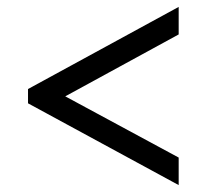

<svg xmlns="http://www.w3.org/2000/svg" viewBox="-20 -639 605 562"><path d="M503 -97.2 62 -336.6V-378.4L503 -618.8V-538.2L171 -357L503 -177.8Z"/></svg>

Font: Noto Serif Hentaigana ExtraLight
Style: Regular
Weight: 200
Designer: Kazuhiro Yamada
Foundry: nipponia
Version: Version 1.000